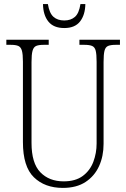

<svg xmlns="http://www.w3.org/2000/svg" viewBox="-20 -908 618 938"><path d="M287 10Q199 10 145.5 -42Q92 -94 92 -214V-607Q92 -643 87 -660.5Q82 -678 69.5 -683.5Q57 -689 33 -689H11V-714H218V-689H193Q169 -689 156.5 -683.5Q144 -678 139 -660Q134 -642 134 -605V-210Q134 -111 177 -66.5Q220 -22 291 -22Q349 -22 384.5 -48.5Q420 -75 436 -117.5Q452 -160 452 -207V-606Q452 -643 447.5 -660.5Q443 -678 430 -683.5Q417 -689 393 -689H368V-714H566V-689H545Q521 -689 508 -683.5Q495 -678 490.5 -660Q486 -642 486 -605V-205Q486 -145 464 -96.5Q442 -48 398 -19Q354 10 287 10ZM294 -771Q242 -771 216.5 -802.5Q191 -834 190 -888H214Q221 -844 241 -826Q261 -808 294 -808Q326 -808 346 -825.5Q366 -843 373 -888H397Q396 -835 371 -803Q346 -771 294 -771Z"/></svg>

Font: Noto Serif Tamil Condensed ExtraLight
Style: Italic
Weight: 200
Width: 3
Italic angle: -12°
Designer: Indian Type Foundry, Tom Grace, and the Monotype Design Team
Foundry: Monotype Imaging Inc.
Version: Version 2.003; ttfautohint (v1.8.4.7-5d5b)